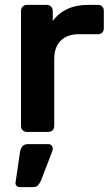

<svg xmlns="http://www.w3.org/2000/svg" viewBox="-20 -540 457 786"><path d="M90 0Q80 0 73 -6.5Q66 -13 66 -24V-495Q66 -506 73 -513Q80 -520 90 -520H171Q182 -520 189 -513Q196 -506 196 -495V-454Q219 -486 255.5 -503Q292 -520 340 -520H381Q392 -520 398.5 -513.5Q405 -507 405 -496V-424Q405 -413 398.5 -406.5Q392 -400 381 -400H303Q255 -400 228.5 -373.5Q202 -347 202 -299V-24Q202 -13 195 -6.5Q188 0 177 0ZM61 226Q52 226 47 220Q42 214 44 205L62 82Q64 69 71.5 59.5Q79 50 95 50H178Q186 50 191 55.5Q196 61 196 69Q196 75 193 82L147 201Q142 211 135.5 218.5Q129 226 114 226Z"/></svg>

Font: Fz Rubik Med
Style: Regular
Weight: 500
Designer: Hubert and Fischer
Foundry: Hubert and Fischer
Version: Vit hóa bi FontZin.com